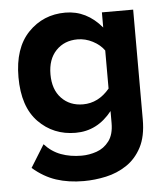

<svg xmlns="http://www.w3.org/2000/svg" viewBox="-51 -541 686 783"><g transform="rotate(-5 292.5 -149.5)"><path d="M261 196Q199 196 148.5 179.5Q98 163 53 124L110 32Q139 64 177 78Q215 92 261 92Q292 92 322.5 81.5Q353 71 373.5 44Q394 17 394 -30V-79Q334 -3 245 -3Q154 -3 93 -65.5Q32 -128 32 -249Q32 -368 93 -431.5Q154 -495 245 -495Q332 -495 394 -421V-483H522V-33Q522 36 498.5 80.5Q475 125 436.5 150.5Q398 176 352 186Q306 196 261 196ZM285 -116Q348 -116 394 -171V-327Q377 -351 347 -366.5Q317 -382 285 -382Q231 -382 197 -346.5Q163 -311 163 -249Q163 -187 197 -151.5Q231 -116 285 -116Z"/></g></svg>

Font: UN Bangla
Style: Bold
Weight: 700
Designer: Desinged by Rajon, Unicode developed by Rashed (IMGN)
Version: Version 2.001;March 19, 2023;FontCreator 14.0.0.2901 64-bit